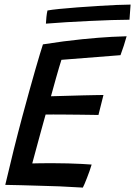

<svg xmlns="http://www.w3.org/2000/svg" viewBox="-20 -821 595 846"><path d="M345 5.6Q292.2 2.3 241.4 0.1Q190.6 -2.1 136.2 -3.1Q104.7 -4 69.9 -5Q35.1 -5.9 3.2 -6.4Q21.6 -85.1 40.6 -161.6Q59.7 -238.1 78.2 -306.9Q111.8 -431.4 135.4 -513.2Q159 -594.9 169.2 -625.5Q262.7 -640.3 341.2 -648.1Q419.8 -655.9 472.1 -658.6Q524.4 -661.2 537.9 -661.2Q531.8 -639.1 525.5 -619.7Q519.2 -600.3 510.9 -577.9L250.7 -557.4Q247 -546 240.4 -524.1Q233.9 -502.1 226.8 -477Q219.8 -451.9 213.8 -430.1Q207.8 -408.2 204.6 -396.9Q215.9 -397.2 238.5 -397.8Q261 -398.3 289.1 -399.2Q317.2 -400.1 346 -400.8Q374.8 -401.5 398.6 -401.9Q422.3 -402.3 435.9 -402.5L413.8 -314.4Q406.7 -314.6 384.2 -314.9Q361.7 -315.3 331.4 -315.6Q301.1 -315.9 270.3 -316.2Q239.5 -316.4 215.3 -316.5Q191.2 -316.6 181 -316.3Q179.2 -309.8 173.8 -290.6Q168.4 -271.3 161.3 -245.4Q154.2 -219.4 146.7 -191.8Q139.1 -164.2 132.7 -140.1Q126.2 -116 122.1 -100.9Q133.3 -101.6 161.3 -101.7Q189.2 -101.9 214.1 -101.9Q246.8 -101.9 279.7 -101Q312.5 -100.1 340.1 -98.7Q367.7 -97.2 383.8 -95.9Q380.1 -83.4 374.7 -67.8Q369.3 -52.2 363.3 -37.2Q357.4 -22.1 352.6 -10.7Q347.8 0.8 345 5.6ZM550.5 -734.1Q518.2 -734.1 472.2 -732.6Q426.2 -731 374.4 -728.6Q322.5 -726.2 272.4 -723.2Q222.4 -720.2 182.3 -716.8Q182.9 -731.1 184.6 -746.7Q186.2 -762.3 189.2 -774.8Q206.7 -778.1 241.5 -781.6Q276.4 -785 320 -788.4Q363.7 -791.8 408.9 -794.6Q454.1 -797.4 492.8 -799.1Q531.4 -800.8 555.4 -800.8Z"/></svg>

Font: Grandstander Thin
Style: Italic
Weight: 100
Italic angle: -15°
Designer: Tyler Finck
Foundry: Etcetera Type Co
Version: Version 1.200